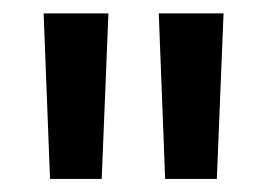

<svg xmlns="http://www.w3.org/2000/svg" viewBox="-20 -682 398 286"><path d="M141.5 -662 131.5 -415.5H54.5L45 -662ZM313 -662 303 -415.5H226L216.5 -662Z"/></svg>

Font: Anek Devanagari Medium Medium
Style: Regular
Weight: 500
Version: Version 1.003